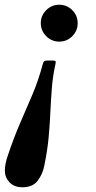

<svg xmlns="http://www.w3.org/2000/svg" viewBox="-50 -553 408 812"><path d="M278.5 -455Q278.5 -423 255.8 -400Q233 -377 200.5 -377Q168.5 -377 145.5 -400Q122.5 -423 122.5 -455Q122.5 -487 145.5 -510Q168.5 -533 200.5 -533Q233 -533 255.8 -510Q278.5 -487 278.5 -455ZM-19.5 112.5Q7.5 31 35.2 -32.5Q63 -96 88 -155.2Q113 -214.5 131.5 -284Q134 -292 137.5 -294.5Q141 -297 152 -297H170.5Q180.5 -297 183.8 -295Q187 -293 185 -284.5Q173.5 -232.5 169.5 -183Q165.5 -133.5 163.2 -82.5Q161 -31.5 156 24.8Q151 81 137.5 147Q130.5 184 109.2 211.5Q88 239 45 239Q10 239 -9.8 218Q-29.5 197 -29.5 168.5Q-29.5 155 -26.5 139.5Q-23.5 124 -19.5 112.5Z"/></svg>

Font: Besley* Narrow Semi
Style: Italic
Weight: 600
Width: 4
Italic angle: -13°
Designer: Owen Earl
Foundry: indestructible type*
Version: Version 3.000; ttfautohint (v1.8.3)